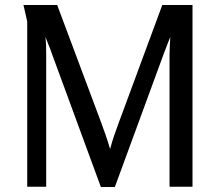

<svg xmlns="http://www.w3.org/2000/svg" viewBox="-20 -748 878 769"><path d="M209 -728 386 -255Q395 -230 403.5 -206Q412 -182 421 -151Q429 -181 437 -204.5Q445 -228 454 -252L630 -728H751V0H659V-527Q659 -545 660 -562Q661 -579 662 -600Q656 -584 649 -567Q642 -550 636 -533L440 1H384L186 -538Q181 -553 174 -569.5Q167 -586 162 -600Q164 -581 164.5 -565Q165 -549 165 -532V0H89V-662L74 -728Z"/></svg>

Font: Rosario Light
Style: Regular
Weight: 300
Designer: Hector Gatti
Foundry: Omnibus Type
Version: Version 1.101; ttfautohint (v1.8.1.43-b0c9)